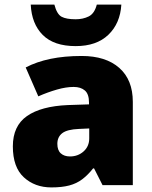

<svg xmlns="http://www.w3.org/2000/svg" viewBox="-20 -807 663 837"><path d="M336 -563Q441 -563 500 -511Q559 -459 559 -363V0H427L390 -73H386Q363 -44 338.5 -25.5Q314 -7 282 1.5Q250 10 204 10Q132 10 84 -34Q36 -78 36 -169Q36 -258 97.5 -301Q159 -344 276 -349L368 -352V-360Q368 -397 350 -412.5Q332 -428 301 -428Q268 -428 228 -416.5Q188 -405 147 -387L92 -513Q140 -538 200.5 -550.5Q261 -563 336 -563ZM325 -245Q273 -243 251.5 -226.5Q230 -210 230 -180Q230 -152 245 -138.5Q260 -125 285 -125Q320 -125 344.5 -147Q369 -169 369 -204V-247ZM509 -787Q504 -705 452.5 -655.5Q401 -606 310 -606Q215 -606 166.5 -654.5Q118 -703 114 -787H217Q228 -745 248.5 -734Q269 -723 310 -723Q342 -723 367 -735.5Q392 -748 402 -787Z"/></svg>

Font: Noto Sans Oriya Blk
Style: Regular
Weight: 900
Designer: Amélie Bonet and Sol Matas
Foundry: Google LLC
Version: Version 2.006; ttfautohint (v1.8.4.7-5d5b)